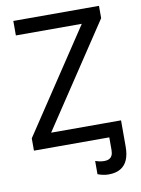

<svg xmlns="http://www.w3.org/2000/svg" viewBox="-98 -780 768 1044"><g transform="rotate(-10 286.0 -258.0)"><path d="M416 198Q397 198 381.5 194Q366 190 356 186V113Q364 116 377 119Q390 122 406 122Q421 122 432 116.5Q443 111 448.5 99.5Q454 88 454 70V0H444V-80H533V65Q533 108 520.5 137.5Q508 167 482 182.5Q456 198 416 198ZM533 0H38V-68L414 -634H50V-714H523V-646L147 -80H533Z"/></g></svg>

Font: Noto Sans Ambassadori
Style: Regular
Weight: 400
Designer: Monotype Design Team
Foundry: Monotype Imaging Inc.
Version: Version 2.013